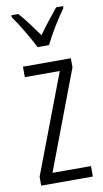

<svg xmlns="http://www.w3.org/2000/svg" viewBox="-87 -807 456 849"><g transform="rotate(-10 140.5 -382.5)"><path d="M259 0H27V-40L196 -485H39V-532H254V-491L86 -47H259ZM118 -606Q100 -641 74.5 -684Q49 -727 28 -756V-765H59Q78 -744 100.5 -714Q123 -684 144 -655Q166 -686 185 -710Q204 -734 229 -765H260V-756Q237 -725 211.5 -683Q186 -641 169 -606Z"/></g></svg>

Font: Noto Sans Tamil ExtraCondensed Light
Style: Regular
Weight: 300
Width: 2
Designer: Jelle Bosma - Monotype Design Team
Foundry: Monotype Imaging Inc.
Version: Version 2.004; ttfautohint (v1.8.4.7-5d5b)